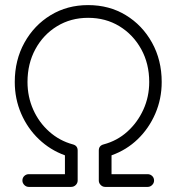

<svg xmlns="http://www.w3.org/2000/svg" viewBox="-20 -734 692 754"><path d="M93 0Q83 0 75.5 -7.5Q68 -15 68 -25Q68 -36 75.5 -43Q83 -50 93 -50H235V-124Q177 -145 132.5 -187.5Q88 -230 63 -288Q38 -346 38 -412Q38 -498 76 -566.5Q114 -635 179 -674.5Q244 -714 326 -714Q409 -714 474 -674.5Q539 -635 577 -566.5Q615 -498 615 -412Q615 -346 590 -288Q565 -230 521 -187.5Q477 -145 418 -124V-50H560Q570 -50 577.5 -43Q585 -36 585 -25Q585 -15 577.5 -7.5Q570 0 560 0H393Q383 0 375.5 -7.5Q368 -15 368 -25V-143Q368 -162 387 -167Q440 -181 480 -217Q520 -253 543 -303.5Q566 -354 566 -412Q566 -484 534.5 -541Q503 -598 449 -631Q395 -664 326 -664Q258 -664 204 -631Q150 -598 119 -541Q88 -484 88 -412Q88 -354 110.5 -303.5Q133 -253 173.5 -217Q214 -181 266 -167Q285 -162 285 -143V-25Q285 -15 277.5 -7.5Q270 0 259 0Z"/></svg>

Font: Zen Kurenaido
Style: ARC
Weight: 400
Designer: Yoshimichi Ohira
Foundry: Positype
Version: Version 1.001